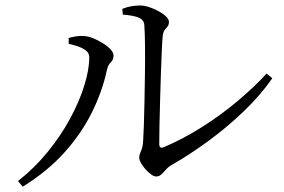

<svg xmlns="http://www.w3.org/2000/svg" viewBox="-20 -702 1040 702"><path d="M551.2 -56.7Q542.9 -56.7 532.4 -64.4Q521.8 -72.1 511.8 -83.4Q501.8 -94.7 495.5 -105.7Q489.1 -116.7 489.1 -124.2Q489.1 -133.8 491.9 -140.5Q494.7 -147.1 498.5 -157.6Q502.2 -168 503.4 -187.8Q504.6 -204.8 506 -243.6Q507.4 -282.5 508.3 -332.9Q509.2 -383.4 510 -436.3Q510.7 -489.3 510.2 -535.2Q509.7 -581.2 507.7 -610.2Q506.7 -629.3 487.2 -637.5Q467.7 -645.7 429 -648.6L427.2 -669.7Q446.3 -677 461.2 -679.4Q476.1 -681.9 492.5 -681.9Q507.6 -681.9 525.7 -675.9Q543.8 -670 560.2 -660.9Q576.6 -651.8 587.2 -641.6Q597.7 -631.5 597.7 -622.2Q597.7 -611.4 592.7 -605.4Q587.7 -599.5 581.9 -591.9Q576.2 -584.4 574.8 -569.1Q573.3 -555.6 571.6 -518.6Q569.9 -481.6 568.3 -432.8Q566.7 -384.1 565.3 -333.3Q563.9 -282.4 563 -240.3Q562.1 -198.1 562.3 -175.5Q562.3 -157.2 578.1 -163.5Q650.4 -194.3 719.1 -237.9Q787.9 -281.5 848.2 -332.1Q908.6 -382.8 954.8 -433L975.7 -415.9Q933.1 -354.7 872.9 -296.7Q812.8 -238.7 744.3 -188.3Q675.9 -137.9 607.4 -98.6Q595.7 -92.2 586.9 -82.1Q578.2 -72 569.9 -64.3Q561.7 -56.7 551.2 -56.7ZM45.8 -40.1Q105.8 -87 153.9 -146.1Q202.1 -205.1 236.1 -267.9Q270 -330.7 288.2 -389.1Q306.4 -447.5 306.4 -493.1Q306.4 -508.5 292.7 -518.4Q278.9 -528.2 261 -533.7Q243.2 -539.1 231.1 -541.8V-563.1Q242.4 -566.4 257.9 -569.1Q273.3 -571.7 288.8 -570.1Q302.3 -569.3 320 -562.3Q337.7 -555.3 355.1 -544.6Q372.5 -534 383.8 -522Q395 -510 395 -498.6Q395 -483.1 385 -474Q375 -464.8 371 -446.4Q354.8 -370.1 317.1 -293.2Q279.4 -216.2 217 -146.2Q154.6 -76.1 63.1 -19.4Z"/></svg>

Font: Noto Serif HK ExtraLight
Style: Regular
Weight: 200
Designer: Ryoko NISHIZUKA 西塚涼子 (kana & ideographs); Frank Grießhammer (Latin, Greek & Cyrillic); Wenlong ZHANG 张文龙 (bopomofo); San
Foundry: Adobe
Version: Version 2.002-H1;hotconv 1.1.0;makeotfexe 2.6.0